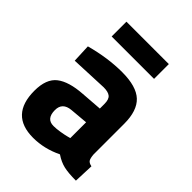

<svg xmlns="http://www.w3.org/2000/svg" viewBox="-204 -802 919 919"><g transform="rotate(45 255.5 -342.5)"><path d="M445 -344V-136Q447 -112 453 -102.5Q459 -93 478 -89L474 12Q423 12 392.5 5Q362 -2 331 -23Q259 12 184 12Q29 12 29 -152Q29 -232 72 -265.5Q115 -299 204 -305L311 -313V-344Q311 -375 297 -386.5Q283 -398 252 -398L64 -390L60 -483Q167 -512 263 -512Q360 -512 402.5 -472Q445 -432 445 -344ZM311 -220 220 -212Q164 -207 164 -156Q164 -97 213 -97Q232 -97 256.5 -101Q281 -105 296 -109L311 -113ZM107 -597V-697H394V-597Z"/></g></svg>

Font: TitilliumText
Style: ExtraBold
Weight: 800
Designer: Accademia di Belle Arti di Urbino and others
Foundry: Accademia di Belle Arti di Urbino and others.
Version: Version 60.001